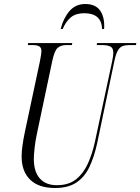

<svg xmlns="http://www.w3.org/2000/svg" viewBox="-20 -929 701 959"><path d="M255 10Q173 10 130.5 -31.5Q88 -73 88 -148Q88 -170 92 -200Q96 -230 103 -264L179 -621Q187 -660 187 -674Q187 -691 176 -697.5Q165 -704 143 -704H119L121 -714H341L339 -704H312Q284 -704 268 -690Q252 -676 241 -624L165 -264Q157 -228 153 -192Q149 -156 149 -135Q149 -71 179 -37.5Q209 -4 264 -4Q323 -4 360 -33.5Q397 -63 419 -112Q441 -161 454 -220L540 -622Q546 -651 546 -665Q546 -690 530.5 -697Q515 -704 489 -704H463L465 -714H661L659 -704H628Q608 -704 594 -699.5Q580 -695 569.5 -678Q559 -661 551 -623L465 -212Q450 -144 426 -94Q402 -44 361 -17Q320 10 255 10ZM283 -784Q296 -837 326.5 -873Q357 -909 406 -909Q458 -909 481 -875Q504 -841 500 -784H490Q487 -863 401 -863Q359 -863 334 -842.5Q309 -822 293 -784Z"/></svg>

Font: Noto Serif Display ExtraCondensed Light
Style: Italic
Weight: 300
Width: 2
Italic angle: -12°
Designer: Monotype Design Team
Foundry: Monotype Imaging Inc.
Version: Version 2.009